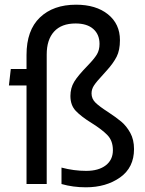

<svg xmlns="http://www.w3.org/2000/svg" viewBox="-20 -784 617 818"><path d="M242 0V-70Q295 -56 347 -56Q400 -56 430.5 -79.5Q461 -103 461 -144Q461 -184 438 -208Q415 -232 370 -260Q325 -288 302.5 -312Q280 -336 280 -375Q280 -409 296 -435.5Q312 -462 355 -506Q382 -534 393 -552.5Q404 -571 404 -597Q404 -637 377.5 -660.5Q351 -684 302 -684Q242 -684 210.5 -649.5Q179 -615 179 -552V0H93V-420H18L26 -490H93V-550Q93 -655 150 -709.5Q207 -764 304 -764Q389 -764 440 -723Q491 -682 491 -613Q491 -570 477 -542.5Q463 -515 436 -485L419 -466Q391 -436 380.5 -420Q370 -404 370 -386Q370 -363 387 -346.5Q404 -330 440 -307Q475 -284 497 -265.5Q519 -247 535 -218Q551 -189 551 -149Q551 -70 491.5 -28Q432 14 346 14Q291 14 242 0Z"/></svg>

Font: Cabin
Style: Regular
Weight: 400
Designer: Pablo Impallari
Foundry: Pablo Impallari. http://www.impallari.com Igino Marini. http://www.ikern.com
Version: Version 2.200